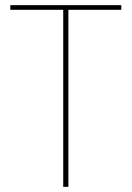

<svg xmlns="http://www.w3.org/2000/svg" viewBox="-20 -724 510 744"><path d="M20 -686V-704H450V-686H245V0H225V-686Z"/></svg>

Font: Poppins Devanagari Thin
Style: Regular
Weight: 100
Designer: Ninad Kale (Devanagari), Jonny Pinhorn (Latin)
Foundry: Indian Type Foundry
Version: 4.005